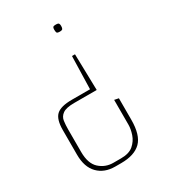

<svg xmlns="http://www.w3.org/2000/svg" viewBox="-157 -549 688 777"><g transform="rotate(-30 187.0 -161.0)"><path d="M236 -327 240 -158H135Q97 -158 81 -146.5Q65 -135 62.5 -116.5Q60 -98 60 -77V28Q60 82 87 106.5Q114 131 151 131H187Q225 131 245 113.5Q265 96 273 72Q281 48 281 28V-88L301 -84V16Q301 88 270.5 118Q240 148 178 148H150Q100 148 70 117.5Q40 87 40 29V-86Q40 -136 60.5 -155Q81 -174 133 -174H218L222 -327ZM229 -470Q240 -470 242.5 -466Q245 -462 245 -455Q245 -446 242.5 -441.5Q240 -437 229 -437Q217 -437 215 -441.5Q213 -446 213 -455Q213 -462 215 -466Q217 -470 229 -470Z"/></g></svg>

Font: Smooch Sans Thin
Style: Regular
Weight: 100
Designer: Robert E. Leuschke
Foundry: Robert E. Leuschke
Version: Version 1.010